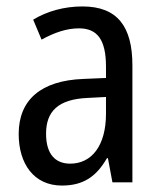

<svg xmlns="http://www.w3.org/2000/svg" viewBox="-20 -566 500 596"><path d="M236 -546C179 -546 126 -531 83 -505L109 -443C149 -465 187 -478 225 -478C282 -478 309 -443 309 -359V-324L239 -321C107 -316 38 -256 38 -150C38 -58 85 10 172 10C239 10 279 -18 312 -75H315L329 0H391V-363C391 -483 345 -546 236 -546ZM252 -262 309 -265V-213C309 -113 264 -58 198 -58C152 -58 123 -87 123 -151C123 -220 160 -258 252 -262Z"/></svg>

Font: Noto Sans Lao UI Cond
Style: Regular
Weight: 400
Width: 3
Designer: Monotype Design Team
Foundry: Monotype Imaging Inc.
Version: Version 2.000